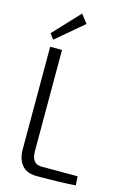

<svg xmlns="http://www.w3.org/2000/svg" viewBox="-135 -969 683 1033"><g transform="rotate(15 206.5 -453.0)"><path d="M226 -859 75 -731 52 -761 189 -907ZM135 -690V-128Q135 -55 190 -55H392L395 -5Q310 1 179 1Q123 1 96 -31.5Q69 -64 69 -119V-690Z"/></g></svg>

Font: exo2condensed_l
Style: Regular
Weight: 300
Width: 3
Designer: Natanael Gama
Version: Version 1.001;PS 001.001;hotconv 1.0.70;makeotf.lib2.5.58329